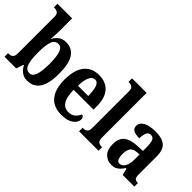

<svg xmlns="http://www.w3.org/2000/svg" viewBox="-22 -1349 1948 1948"><g transform="rotate(45 952.5 -375.0)"><path d="M349 10Q299 10 266.5 -14.5Q234 -39 215 -78H208L182 0H14V-51H20Q37 -51 52 -55.5Q67 -60 76.5 -75.5Q86 -91 86 -121V-642Q86 -685 66.5 -697Q47 -709 19 -709H14V-760H224V-587Q224 -559 222 -522.5Q220 -486 218 -463H222Q241 -500 272.5 -523.5Q304 -547 355 -547Q438 -547 483 -480.5Q528 -414 528 -270Q528 -124 481.5 -57Q435 10 349 10ZM311 -60Q352 -60 370.5 -114.5Q389 -169 389 -271Q389 -376 370.5 -427.5Q352 -479 310 -479Q260 -479 242 -427Q224 -375 224 -270Q224 -169 242 -114.5Q260 -60 311 -60Z M836 10Q723 10 665.5 -62Q608 -134 608 -265Q608 -406 665 -477Q722 -548 826 -548Q922 -548 977 -487Q1032 -426 1032 -307V-259H747Q749 -156 779.5 -108Q810 -60 869 -60Q914 -60 942 -84.5Q970 -109 985 -144Q997 -140 1006 -129.5Q1015 -119 1015 -102Q1015 -77 997 -51Q979 -25 939.5 -7.5Q900 10 836 10ZM896 -319Q896 -397 880.5 -442Q865 -487 829 -487Q793 -487 771.5 -443.5Q750 -400 749 -319Z M1084 0V-51H1094Q1121 -51 1138 -65Q1155 -79 1155 -123V-647Q1155 -674 1144.5 -687.5Q1134 -701 1120 -705Q1106 -709 1094 -709H1084V-760H1293V-123Q1293 -79 1310 -65Q1327 -51 1354 -51H1363V0Z M1554 10Q1497 10 1457 -29.5Q1417 -69 1417 -152Q1417 -233 1465.5 -272Q1514 -311 1612 -314L1683 -317V-374Q1683 -430 1671 -460Q1659 -490 1625 -490Q1593 -490 1580 -461Q1567 -432 1567 -382Q1510 -382 1482 -397.5Q1454 -413 1454 -448Q1454 -482 1478.5 -504.5Q1503 -527 1544 -537.5Q1585 -548 1636 -548Q1728 -548 1774.5 -510Q1821 -472 1821 -377V-122Q1821 -80 1832.5 -65.5Q1844 -51 1874 -51H1877V0H1710L1692 -72H1684Q1665 -45 1647.5 -27Q1630 -9 1608.5 0.5Q1587 10 1554 10ZM1605 -57Q1641 -57 1662.5 -94.5Q1684 -132 1684 -191V-268L1647 -265Q1597 -261 1577.5 -232Q1558 -203 1558 -148Q1558 -105 1569.5 -81Q1581 -57 1605 -57Z"/></g></svg>

Font: Noto Serif Khmer Condensed
Style: Bold
Weight: 700
Width: 3
Designer: Danh Hong and the Monotype Design Team
Foundry: Monotype Imaging Inc.
Version: Version 2.004; ttfautohint (v1.8.4.7-5d5b)